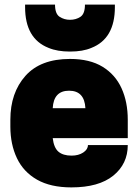

<svg xmlns="http://www.w3.org/2000/svg" viewBox="-20 -800 600 834"><path d="M290 14Q200 14 141 -19.5Q82 -53 53.5 -113Q25 -173 25 -250V-280Q25 -397 90.5 -470.5Q156 -544 284 -544Q370 -544 425.5 -510Q481 -476 508 -416.5Q535 -357 535 -280V-200H209Q214 -158 234 -141Q254 -124 291 -124Q321 -124 341.5 -137.5Q362 -151 362 -170H535Q535 -88 472 -37Q409 14 290 14ZM284 -576Q229 -576 191 -592Q89 -632 89 -769V-780H219Q219 -740 239 -727Q259 -714 284 -714Q310 -714 329.5 -727Q349 -740 349 -780H479V-769Q479 -632 377 -592Q340 -576 284 -576ZM351 -330Q347 -406 280 -406Q213 -406 209 -330Z"/></svg>

Font: Tanohe Sans Black
Style: Regular
Weight: 900
Designer: Village Type and Design LLC & Cristiano Sobral
Foundry: Cooper Hewitt Smithsonian Design Museum
Version: Version 1.00;March 11, 2020;FontCreator 12.0.0.2522 64-bit; 